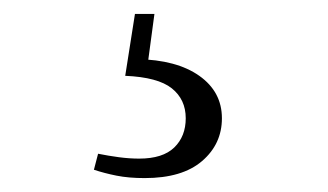

<svg xmlns="http://www.w3.org/2000/svg" viewBox="-20 -21 472 276"><path d="M160 88 174 -1H202L191 81L177 64Q234 65 266.5 88Q299 111 299 149Q299 186 270.5 210.5Q242 235 188 235Q165 235 147.5 231.5Q130 228 115 223L121 200Q136 203 151 205Q166 207 180 207Q214 207 230.5 191Q247 175 247 149Q247 122 227 106Q207 90 160 88Z"/></svg>

Font: Noto Serif SC ExtraLight Light
Style: Regular
Weight: 300
Version: Version 2.002-H1;hotconv 1.1.0;makeotfexe 2.6.0